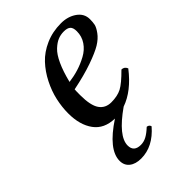

<svg xmlns="http://www.w3.org/2000/svg" viewBox="-195 -523 816 816"><g transform="rotate(-45 213.0 -115.0)"><path d="M350.1 -367.2Q350.1 -388.7 340.6 -397.2Q331.1 -405.8 310.1 -405.8Q290.5 -405.8 273.9 -398.9Q257.3 -392.1 239 -375Q220.7 -357.9 204.6 -323Q188.5 -288.1 175.8 -236.8Q206.1 -240.7 233.9 -249.3Q261.7 -257.8 289.3 -272.7Q316.9 -287.6 333.5 -312Q350.1 -336.4 350.1 -367.2ZM289.1 143.1Q232.4 209 161.1 209Q127.9 209 108.4 193.6Q88.9 178.2 88.9 150.9Q88.9 84 202.1 9.8Q139.2 8.3 108.2 -34.2Q77.1 -76.7 77.1 -146Q77.1 -184.1 85.9 -223.6Q94.7 -263.2 114.5 -302.2Q134.3 -341.3 162.4 -371.3Q190.4 -401.4 232.9 -420.2Q275.4 -439 326.2 -439Q367.2 -439 396.5 -418.5Q425.8 -397.9 425.8 -363.8Q425.8 -346.2 423.1 -333.3Q420.4 -320.3 406 -300.3Q391.6 -280.3 366 -264.6Q340.3 -249 289.8 -231.2Q239.3 -213.4 168.9 -199.2Q168 -191.4 168 -165Q168 -103 186.5 -76.4Q205.1 -49.8 240.2 -49.8Q277.3 -49.8 302.2 -62.7Q327.1 -75.7 369.1 -118.2Q385.7 -118.2 393.1 -101.1Q333.5 -23.9 264.2 0Q159.2 73.7 159.2 128.9Q159.2 167 201.2 167Q218.8 167 235.1 158.4Q251.5 149.9 272.9 129.9Q286.1 131.3 289.1 143.1Z"/></g></svg>

Font: Common Serif News
Style: Italic
Weight: 450
Italic angle: -12°
Designer: Philipp H. Poll, Khaled Hosny
Foundry: Stefan Peev, Context Ltd.
Version: Version 1.026